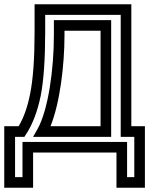

<svg xmlns="http://www.w3.org/2000/svg" viewBox="-62 -694 703 905"><path d="M101 -649V-544C101 -418 94 -321 80 -252C68 -190 50 -140 26 -99H-17H-42V-74V166V191H-17H69H94V166V25H487V166V191H512H596H621V166V-74V-99H596H557V-649V-674H532H126H101V-649ZM151 -624H507V-74V-49H532H571V141H537V0V-25H512H69H44V0V141H9V-49H40H53L60 -60C92 -108 115 -170 130 -243C144 -315 151 -416 151 -544V-624ZM242 -528V-549H412V-99H176C220 -207 242 -385 242 -528ZM192 -528C192 -370 166 -177 115 -86L94 -49H137H437H462V-74V-574V-599H437H217H192V-574V-528Z"/></svg>

Font: Gamestation DisplayOutline
Style: Regular
Weight: 400
Designer: Jonas Hecksher
Foundry: Jonas Hecksher, Playtypeª, e-types AS
Version: Version 1.003